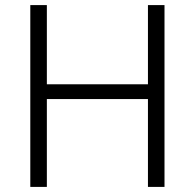

<svg xmlns="http://www.w3.org/2000/svg" viewBox="-20 -734 766 754"><path d="M99 -714H164V-403H561V-714H626V0H561V-345H164V0H99Z"/></svg>

Font: OpenSansMMV
Style: Light
Weight: 300
Foundry: Ascender Corporation
Version: Version 4.001